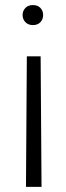

<svg xmlns="http://www.w3.org/2000/svg" viewBox="-20 -558 261 754"><path d="M149.4 -499Q149.4 -482.4 138.7 -470.9Q127.9 -459.5 109.4 -459.5Q90.8 -459.5 79.8 -470.9Q68.8 -482.4 68.8 -499Q68.8 -515.6 79.8 -526.9Q90.8 -538.1 109.4 -538.1Q127.9 -538.1 138.7 -526.9Q149.4 -515.6 149.4 -499ZM82 175.8 85.4 -336.9H139.6L143.1 175.8Z"/></svg>

Font: Vazirmatn FD ExtraLight
Style: Regular
Weight: 200
Designer: Saber Rastikerdar
Foundry: Saber Rastikerdar
Version: Version 33.003